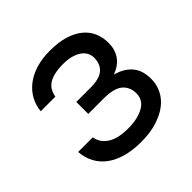

<svg xmlns="http://www.w3.org/2000/svg" viewBox="-146 -673 817 817"><g transform="rotate(-45 262.5 -265.0)"><path d="M260 10Q314 10 355.5 -3Q397 -16 424.5 -37.5Q452 -59 466 -88Q480 -117 480 -150Q480 -172 475 -191.5Q470 -211 458 -227Q446 -243 427 -255.5Q408 -268 380 -275Q422 -291 441 -319.5Q460 -348 460 -386Q460 -420 448 -448Q436 -476 411 -496.5Q386 -517 348.5 -528.5Q311 -540 260 -540Q213 -540 175.5 -528.5Q138 -517 111 -496Q84 -475 68.5 -446.5Q53 -418 50 -385H138Q141 -403 149 -417Q157 -431 171.5 -440.5Q186 -450 208 -455Q230 -460 260 -460Q288 -460 309 -454Q330 -448 344 -438Q358 -428 365 -414.5Q372 -401 372 -386Q372 -348 348.5 -327Q325 -306 270 -306H185V-234H276Q340 -234 366 -211.5Q392 -189 392 -150Q392 -134 384.5 -119Q377 -104 360.5 -93.5Q344 -83 319.5 -76.5Q295 -70 260 -70Q232 -70 209 -75Q186 -80 169 -90.5Q152 -101 141.5 -116Q131 -131 128 -150H40Q43 -112 59 -82.5Q75 -53 103 -32.5Q131 -12 170.5 -1Q210 10 260 10Z"/></g></svg>

Font: Golos Text VF
Style: Regular
Weight: 400
Designer: A.Korolkova, Vitaly Kuzmin
Foundry: ParaType Ltd
Version: Version 2.005